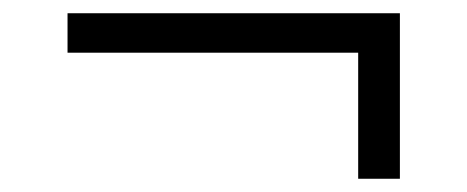

<svg xmlns="http://www.w3.org/2000/svg" viewBox="-20 -458 706 290"><path d="M82 -438H584V-188H521V-378.4H82Z"/></svg>

Font: Armata
Style: Regular
Weight: 400
Designer: Viktoriya Grabowska
Foundry: Viktoriya Grabowska
Version: Version 1.002